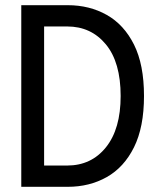

<svg xmlns="http://www.w3.org/2000/svg" viewBox="-20 -720 608 740"><path d="M241 -700H62V0H241Q325 0 391.5 -37.5Q458 -75 496.5 -152.5Q535 -230 535 -350Q535 -471 496.5 -548Q458 -625 391.5 -662.5Q325 -700 241 -700ZM239 -82H150V-618H239Q331 -618 388 -549Q445 -480 445 -350Q445 -223 388.5 -152.5Q332 -82 239 -82Z"/></svg>

Font: Phudu
Style: Regular
Weight: 400
Version: Version 1.005;gftools[0.9.23]